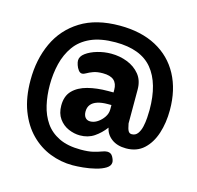

<svg xmlns="http://www.w3.org/2000/svg" viewBox="-105 -685 962 937"><g transform="rotate(15 376.5 -216.0)"><path d="M340 143Q281 143 226 121.5Q171 100 128 56.5Q85 13 60 -52.5Q35 -118 35 -206Q35 -310 73.5 -393.5Q112 -477 190.5 -526Q269 -575 388 -575Q496 -575 572.5 -534Q649 -493 689.5 -417.5Q730 -342 730 -240Q730 -175 712.5 -121.5Q695 -68 660 -36Q625 -4 571 -4Q526 -4 497.5 -25.5Q469 -47 463 -80Q439 -48 408.5 -27.5Q378 -7 337 -7Q308 -7 279 -19.5Q250 -32 231 -58.5Q212 -85 212 -125Q212 -173 239 -200.5Q266 -228 312 -240Q358 -252 415 -252H442V-265Q442 -297 424 -313Q406 -329 368 -329Q339 -329 320 -322Q301 -315 289.5 -308Q278 -301 269 -301Q259 -301 251 -311.5Q243 -322 238.5 -335.5Q234 -349 234 -358Q234 -379 256.5 -395.5Q279 -412 313 -422Q347 -432 383 -432Q426 -432 464.5 -417Q503 -402 527.5 -372Q552 -342 552 -296V-125Q557 -97 563 -87.5Q569 -78 580 -78Q599 -78 610 -93Q621 -108 626 -130Q631 -152 632.5 -175.5Q634 -199 634 -215Q634 -349 575.5 -420Q517 -491 389 -491Q314 -491 264 -468.5Q214 -446 185.5 -406Q157 -366 144.5 -315Q132 -264 132 -207Q132 -154 143 -106Q154 -58 179.5 -21Q205 16 249 37.5Q293 59 359 59Q398 59 422 53Q446 47 461.5 41Q477 35 488 35Q507 35 516 51.5Q525 68 525 79Q525 97 505 109.5Q485 122 454.5 129.5Q424 137 393 140Q362 143 340 143ZM368 -86Q387 -86 405 -98Q423 -110 435.5 -128.5Q448 -147 448 -168V-190H430Q399 -190 377.5 -183Q356 -176 345 -162Q334 -148 334 -127Q334 -108 343 -97Q352 -86 368 -86Z"/></g></svg>

Font: Dosis ExtraBold
Style: Regular
Weight: 800
Designer: EdgarTolentino, PabloImpallari, IginoMarini
Foundry: EdgarTolentino, PabloImpallari, IginoMarini
Version: Version 3.001; ttfautohint (v1.8.2)